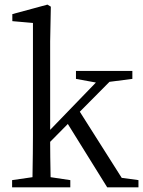

<svg xmlns="http://www.w3.org/2000/svg" viewBox="-20 -808 618 828"><path d="M32.2 0V-31.2L120.1 -43.9Q122.1 -159.2 122.1 -222.7V-709L33.2 -716.8V-747.1L184.6 -788.1L199.2 -779.3L196.3 -628.9V-248L393.6 -452.1L307.6 -467.8V-502H550.8V-467.8L452.1 -455.1L324.2 -326.2L504.9 -41L577.1 -31.2V0H442.4L272.5 -273.4L196.3 -196.3Q196.3 -141.6 198.2 -43.9L283.2 -31.2V0Z"/></svg>

Font: Bpmf Zihi Box R
Style: R
Weight: 400
Foundry: But Ko
Version: Version 1.320